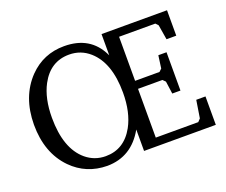

<svg xmlns="http://www.w3.org/2000/svg" viewBox="-113 -854 1219 1036"><g transform="rotate(-20 496.5 -335.5)"><path d="M43 -336Q44 -496 139 -595Q221 -679 340 -679Q490 -679 550 -555Q552 -551 553 -549V-671H929V-525H873L859 -610L845 -625H637V-372H777L792 -386L802 -459H849V-239H802L792 -311L777 -326H637V-46H881L896 -62L912 -163H965V0H553V-123Q480 7 340 8Q220 7 138 -76Q43 -173 43 -336ZM147 -338Q147 -161 237 -85Q286 -44 350 -44Q456 -44 512 -145Q554 -222 554 -335Q554 -506 467 -583Q417 -627 350 -627Q242 -627 187 -524Q147 -449 147 -338Z"/></g></svg>

Font: Khartiya
Style: Regular
Weight: 500
Version: Version 1.0.1